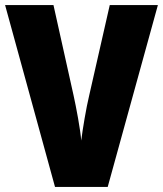

<svg xmlns="http://www.w3.org/2000/svg" viewBox="-20 -734 640 754"><path d="M600 -714H411L330 -358C319 -313 304 -224 299 -182C296 -224 279 -314 269 -359L190 -714H0L196 0H403Z"/></svg>

Font: Noto Sans Devanagari Condensed Black
Style: Regular
Weight: 900
Width: 3
Designer: Jelle Bosma - Monotype Design Team
Foundry: Monotype Imaging Inc.
Version: Version 2.004